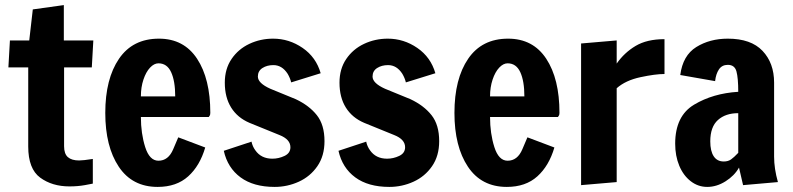

<svg xmlns="http://www.w3.org/2000/svg" viewBox="-20 -722 3119 755"><path d="M91 -146V-457H13L19 -563H95L109 -685L231 -702V-563H347L341 -457H232V-147Q232 -117 247 -104Q262 -91 291 -91Q307 -91 345 -97V0Q341 1 313.5 6Q286 11 253 11Q185 11 138 -23.5Q91 -58 91 -146Z M394 -278Q394 -412 448 -491Q502 -570 605 -570Q703 -570 755 -491Q807 -412 807 -278Q807 -270 804 -266.5Q801 -263 801 -262H534Q534 -197 551 -143.5Q568 -90 603 -90Q642 -90 661 -135Q680 -180 681 -182L787 -142Q766 -70 720 -28.5Q674 13 600 13Q500 13 447 -66.5Q394 -146 394 -278ZM669 -343Q669 -403 653 -438Q637 -473 603 -473Q586 -473 570 -456Q554 -439 544 -409Q534 -379 534 -343Z M860 -129 969 -165Q973 -146 984 -131Q1007 -98 1051 -98Q1076 -98 1099 -109Q1122 -120 1122 -143Q1122 -174 1079 -191L961 -239Q914 -259 889 -299Q864 -339 864 -397Q864 -451 890.5 -490Q917 -529 960.5 -549.5Q1004 -570 1054 -570Q1117 -570 1170 -533.5Q1223 -497 1241 -434L1125 -398Q1121 -415 1111 -432Q1089 -466 1055 -466Q1030 -466 1012 -454.5Q994 -443 994 -421Q994 -395 1043 -373L1143 -332Q1196 -307 1226 -269Q1256 -231 1256 -167Q1256 -109 1228 -68.5Q1200 -28 1155 -7.5Q1110 13 1060 13Q977 13 926 -24.5Q875 -62 860 -129Z M1311 -129 1420 -165Q1424 -146 1435 -131Q1458 -98 1502 -98Q1527 -98 1550 -109Q1573 -120 1573 -143Q1573 -174 1530 -191L1412 -239Q1365 -259 1340 -299Q1315 -339 1315 -397Q1315 -451 1341.5 -490Q1368 -529 1411.5 -549.5Q1455 -570 1505 -570Q1568 -570 1621 -533.5Q1674 -497 1692 -434L1576 -398Q1572 -415 1562 -432Q1540 -466 1506 -466Q1481 -466 1463 -454.5Q1445 -443 1445 -421Q1445 -395 1494 -373L1594 -332Q1647 -307 1677 -269Q1707 -231 1707 -167Q1707 -109 1679 -68.5Q1651 -28 1606 -7.5Q1561 13 1511 13Q1428 13 1377 -24.5Q1326 -62 1311 -129Z M1767 -278Q1767 -412 1821 -491Q1875 -570 1978 -570Q2076 -570 2128 -491Q2180 -412 2180 -278Q2180 -270 2177 -266.5Q2174 -263 2174 -262H1907Q1907 -197 1924 -143.5Q1941 -90 1976 -90Q2015 -90 2034 -135Q2053 -180 2054 -182L2160 -142Q2139 -70 2093 -28.5Q2047 13 1973 13Q1873 13 1820 -66.5Q1767 -146 1767 -278ZM2042 -343Q2042 -403 2026 -438Q2010 -473 1976 -473Q1959 -473 1943 -456Q1927 -439 1917 -409Q1907 -379 1907 -343Z M2265 -551 2405 -563V-472Q2435 -515 2479.5 -541.5Q2524 -568 2593 -568V-431Q2557 -431 2498.5 -418.5Q2440 -406 2405 -375V-6L2265 6Z M2635 -157Q2635 -266 2709.5 -310.5Q2784 -355 2883 -361Q2883 -415 2876 -441Q2869 -467 2842 -467Q2819 -467 2807 -449Q2795 -431 2792 -403L2655 -427Q2665 -504 2718 -537Q2771 -570 2842 -570Q2933 -570 2978.5 -522Q3024 -474 3024 -397V-106Q3024 -59 3039 -6L2902 6L2886 -63Q2868 -31 2833 -9Q2798 13 2761 13Q2725 13 2696 -9.5Q2667 -32 2651 -70.5Q2635 -109 2635 -157ZM2883 -121V-277Q2833 -277 2803 -250Q2773 -223 2773 -166Q2773 -128 2786.5 -107.5Q2800 -87 2826 -87Q2843 -87 2854.5 -95Q2866 -103 2883 -121Z"/></svg>

Font: Francois One
Style: Regular
Weight: 400
Designer: Vernon Adams
Foundry: Vernon Adams
Version: Version 2.000